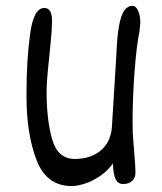

<svg xmlns="http://www.w3.org/2000/svg" viewBox="-20 -621 553 654"><path d="M399.4 5.9Q382.3 5.9 374 -10.3Q365.7 -26.4 364.7 -64.5Q347.2 -39.6 322 -22.2Q296.9 -4.9 270.8 3.9Q244.6 12.7 223.6 12.7Q138.2 12.7 104.2 -76.4Q70.3 -165.5 70.3 -292V-307.1Q70.3 -413.1 82.3 -503.4Q94.2 -593.8 130.9 -593.8Q157.2 -593.8 157.2 -550.8Q157.2 -522.5 152.8 -479.2Q148.4 -436 147.9 -428.7Q138.7 -344.2 138.7 -310.1Q138.7 -210.9 158 -145.3Q177.2 -79.6 234.9 -79.6Q289.6 -79.6 324 -109.1Q358.4 -138.7 361.3 -190.9L376.5 -436.5Q378.9 -497.6 385.5 -533.4Q392.1 -569.3 403.3 -585.2Q414.6 -601.1 431.6 -601.1Q442.9 -601.1 450.4 -584.5Q458 -567.9 458 -542.5Q458 -539.6 457.5 -537.6Q457 -535.6 457 -534.2L455.1 -513.7Q445.3 -468.3 438.5 -378.7Q431.6 -289.1 431.6 -201.7Q431.6 -171.9 434.1 -140.4Q436.5 -108.9 437 -104Q441.4 -56.6 441.4 -32.7Q441.4 -15.1 429.9 -4.6Q418.5 5.9 399.4 5.9Z"/></svg>

Font: Dekko
Style: Regular
Weight: 400
Designer: Multiple
Foundry: Sorkin Type
Version: Version 2.001